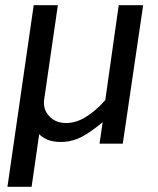

<svg xmlns="http://www.w3.org/2000/svg" viewBox="-20 -550 606 735"><path d="M8.5 165 109 -530H201.5L149 -168.5Q144 -132 168.2 -105.5Q192.5 -79 233 -79Q271.5 -79 309.5 -102.8Q347.5 -126.5 383 -166.5L434.5 -530H528L450 0H361L373 -82Q326.5 -44 293.5 -26.5Q260.5 -9 225.5 -7Q197.5 -5 173.5 -11.2Q149.5 -17.5 130 -36L101 165Z"/></svg>

Font: Public Sans
Style: Italic
Weight: 400
Italic angle: -8°
Designer: The Public Sans project authors (U.S. Web Design System). Libre Franklin designed by Pablo Impallari and Rodrigo Fuenzal
Version: Version 1.008; ttfautohint (v1.8.1) -l 8 -r 50 -G 200 -x 14 